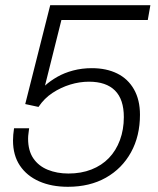

<svg xmlns="http://www.w3.org/2000/svg" viewBox="-20 -706 608 738"><path d="M241 12Q178 12 130.5 -9Q83 -30 56.5 -69.5Q30 -109 30 -166Q30 -177 31 -188.5Q32 -200 34 -213H92Q91 -203 89.5 -193Q88 -183 88 -173Q88 -127 108 -97.5Q128 -68 163.5 -53.5Q199 -39 243 -39Q292 -39 331.5 -54.5Q371 -70 398.5 -98.5Q426 -127 441 -167.5Q456 -208 456 -256Q456 -324 422 -358Q388 -392 322 -392Q286 -392 250 -381Q214 -370 182 -349Q150 -328 128 -295L77 -306L173 -686H558L548 -629H216L153 -377Q173 -395 200 -410.5Q227 -426 261 -435Q295 -444 333 -444Q389 -444 430.5 -423.5Q472 -403 495 -362.5Q518 -322 518 -265Q518 -183 483.5 -120.5Q449 -58 387 -23Q325 12 241 12Z"/></svg>

Font: Archivo SemiBold ExtraLight
Style: Italic
Weight: 250
Italic angle: -10°
Version: Version 2.001